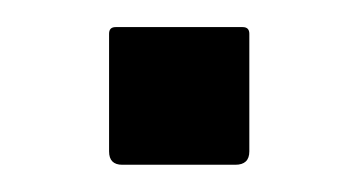

<svg xmlns="http://www.w3.org/2000/svg" viewBox="-20 -121 263 141"><path d="M64.9 -101.1H158.2Q163.1 -101.1 163.1 -96.2V-9.8Q163.1 0 152.8 0H69.8Q60.1 0 60.1 -9.8V-96.2Q60.1 -101.1 64.9 -101.1Z"/></svg>

Font: BrevierViennese-Regular
Style: Regular
Weight: 400
Designer: Johannes Lang & Ellmer Stefan
Foundry: Johannes Lang & Ellmer Stefan
Version: Version 1.001;PS 001.001;hotconv 1.0.70;makeotf.lib2.5.58329